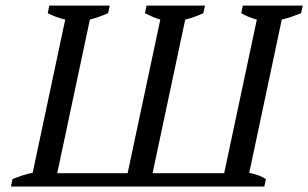

<svg xmlns="http://www.w3.org/2000/svg" viewBox="-20 -683 1128 703"><path d="M516.6 -662.6H730.5L724.6 -634.8Q692.4 -619.6 658.2 -611.3L538.6 -48.8H800.8L920.4 -611.3Q890.1 -619.1 863.3 -634.8L869.1 -662.6H1088.4L1082.5 -634.8Q1066.9 -628.4 1049.3 -622.3Q1031.7 -616.2 1011.7 -611.3L892.6 -50.3Q910.6 -46.4 925.8 -41Q940.9 -35.6 953.6 -27.3L947.8 0H20L25.9 -27.3Q46.4 -35.6 64.5 -41.5Q82.5 -47.4 99.6 -50.3L218.8 -611.3Q185.1 -619.1 154.8 -634.8L160.6 -662.6H381.8L376 -634.8Q361.8 -628.4 345.5 -622.6Q329.1 -616.7 309.1 -611.3L189.5 -48.8H447.3L566.9 -611.3Q548.8 -616.7 535.4 -623Q522 -629.4 510.7 -634.8Z"/></svg>

Font: PT Astra Serif
Style: Italic
Weight: 400
Italic angle: -16°
Designer: A.Korolkova, I. Chaeva
Foundry: ParaType Ltd
Version: Version 1.001